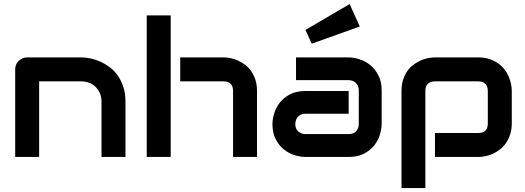

<svg xmlns="http://www.w3.org/2000/svg" viewBox="-20 -775 2592 948"><path d="M599.5 0H481.2V-272.8Q481.2 -296 473.3 -314.1Q465.3 -332.2 452 -345.8Q438.6 -359.4 420 -366.3Q401.5 -373.3 380.2 -373.3H173.3V0H55V-432.7Q55 -445 59.4 -455.7Q63.9 -466.3 72 -474.3Q80.2 -482.2 91.3 -486.9Q102.5 -491.6 114.4 -491.6H380.7Q403 -491.6 427.7 -486.4Q452.5 -481.2 476.7 -470Q501 -458.9 523.3 -442.1Q545.5 -425.2 562.4 -400.5Q579.2 -375.7 589.4 -344.3Q599.5 -312.9 599.5 -272.8Z M1249 0H1130.7V-325.7Q1130.7 -349 1119.1 -361.1Q1107.4 -373.3 1083.2 -373.3H869.8V-491.6H1083.2Q1100 -491.6 1118.6 -487.9Q1137.1 -484.2 1155.7 -475.7Q1174.3 -467.3 1191.1 -454.5Q1207.9 -441.6 1220.5 -423.3Q1233.2 -405 1241.1 -380.7Q1249 -356.4 1249 -325.7ZM822.8 0H704.5V-699H822.8Z M1864.4 -162.9Q1864.4 -137.6 1855.4 -109.2Q1846.5 -80.7 1827.5 -56.7Q1808.4 -32.7 1777.2 -16.3Q1746 0 1701.5 0H1488.1Q1462.9 0 1434.4 -8.9Q1405.9 -17.8 1381.9 -36.9Q1357.9 -55.9 1341.6 -87.1Q1325.2 -118.3 1325.2 -162.9Q1325.2 -187.1 1334.2 -216.1Q1343.1 -245 1362.1 -269.1Q1381.2 -293.1 1412.4 -309.4Q1443.6 -325.7 1488.1 -325.7H1701.5V-213.4H1488.1Q1463.9 -213.4 1451 -198.3Q1438.1 -183.2 1438.1 -161.9Q1438.1 -138.6 1453 -125.7Q1467.8 -112.9 1489.1 -112.9H1701.5Q1725.7 -112.9 1738.6 -127.2Q1751.5 -141.6 1751.5 -163.9V-328.7Q1751.5 -352 1737.1 -365.6Q1722.8 -379.2 1701.5 -379.2H1441.6V-491.6H1701.5Q1725.7 -491.6 1754.2 -482.7Q1782.7 -473.8 1806.7 -454.7Q1830.7 -435.6 1847.5 -404.5Q1864.4 -373.3 1864.4 -328.7ZM1756.4 -644.1 1519.3 -559.4 1488.1 -627.2 1706.4 -755Z M2506.9 -165.8Q2506.9 -136.1 2498.8 -111.1Q2490.6 -86.1 2478.2 -68.3Q2465.8 -50.5 2449 -37.4Q2432.2 -24.3 2413.6 -15.8Q2395 -7.4 2376.2 -3.7Q2357.4 0 2340.6 0H2127.7V-118.3H2340.6Q2364.9 -118.3 2376.7 -130.2Q2388.6 -142.1 2388.6 -165.8V-325.2Q2388.6 -349 2376.2 -361.1Q2363.9 -373.3 2340.6 -373.3H2128.7Q2104.5 -373.3 2092.3 -361.1Q2080.2 -349 2080.2 -325.7V153.5H1962.4V-325.7Q1962.4 -356.4 1970.3 -380.7Q1978.2 -405 1990.6 -423.3Q2003 -441.6 2020.3 -454.5Q2037.6 -467.3 2055.7 -475.7Q2073.8 -484.2 2092.8 -487.9Q2111.9 -491.6 2127.7 -491.6H2340.6Q2371.8 -491.6 2395.8 -483.7Q2419.8 -475.7 2438.1 -463.1Q2456.4 -450.5 2469.6 -433.9Q2482.7 -417.3 2490.8 -398.8Q2499 -380.2 2503 -361.4Q2506.9 -342.6 2506.9 -325.7Z"/></svg>

Font: AKL FREE 001
Style: Regular
Weight: 400
Designer: AKL
Foundry: AKL
Version: Version 1.00;August 10, 2024;FontCreator 13.0.0.2630 64-bit